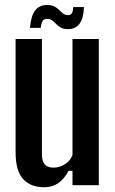

<svg xmlns="http://www.w3.org/2000/svg" viewBox="-20 -760 474 788"><path d="M160.5 8.5Q106 8.5 75 -25Q44 -58.5 44 -135.5V-600H152V-126.5Q152 -98 163.8 -85Q175.5 -72 200.5 -72Q224 -72 246.2 -85.8Q268.5 -99.5 277.5 -124V-600H385.5V0H277.5V-59H261.5Q242.5 -24 218.2 -7.8Q194 8.5 160.5 8.5ZM280.5 -731H324.5Q323 -685 306.5 -662.8Q290 -640.5 259.5 -640.5Q240.5 -640.5 229.2 -647Q218 -653.5 210.2 -661.8Q202.5 -670 194.2 -676.2Q186 -682.5 172.5 -682.5Q159.5 -682.5 154.2 -672.8Q149 -663 147 -645.5H103Q107 -694.5 124.2 -717Q141.5 -739.5 172.5 -739.5Q192 -739.5 203.8 -733.2Q215.5 -727 223.5 -718.8Q231.5 -710.5 239.2 -704.2Q247 -698 259 -698Q271 -698 275.5 -706.5Q280 -715 280.5 -731Z"/></svg>

Font: Big Shoulders Display Thin
Style: Bold
Weight: 700
Version: Version 2.002